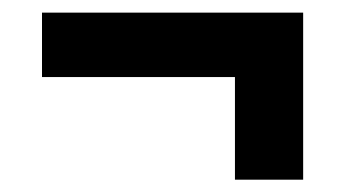

<svg xmlns="http://www.w3.org/2000/svg" viewBox="-20 -381 550 304"><path d="M460 -96.5H352V-323H460ZM46.5 -259V-361H460V-259Z"/></svg>

Font: Anek Gurmukhi Medium SemiBold
Style: Regular
Weight: 600
Version: Version 1.003